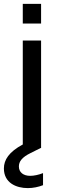

<svg xmlns="http://www.w3.org/2000/svg" viewBox="-40 -760 308 986"><path d="M77 -552V-18C6 20 -20 61 -20 105C-20 179 43 206 103 206C130 206 158 200 181 191V129C158 138 134 143 115 143C80 143 57 125 57 95C57 70 72 48 117 26L169 0H171V-552ZM77 -639H171V-740H77Z"/></svg>

Font: Malmofest
Style: Regular
Weight: 400
Designer: Jonny Pinhorn (Poppins), Kolossal
Version: Version 1.004;Glyphs 3.1.2 (3151)